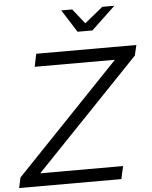

<svg xmlns="http://www.w3.org/2000/svg" viewBox="-90 -967 805 1016"><g transform="rotate(-5 312.0 -458.5)"><path d="M-30 0 -18 -55 534 -632H108L122 -700H654L641 -645L88 -68H528L513 0ZM350 -797 274 -917H332L395 -838L492 -917H556L429 -797Z"/></g></svg>

Font: Red Hat Display VF
Style: Italic
Weight: 300
Italic angle: -12°
Designer: Pentagram, MCKL
Foundry: Pentagram, MCKL
Version: Version 1.010